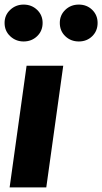

<svg xmlns="http://www.w3.org/2000/svg" viewBox="-24 -818 446 838"><path d="M79 -637Q45 -637 20.5 -660Q-4 -683 -4 -718Q-4 -752 20.5 -775Q45 -798 79 -798Q114 -798 138 -775Q162 -752 162 -718Q162 -683 138 -660Q114 -637 79 -637ZM320 -637Q285 -637 261 -660Q237 -683 237 -718Q237 -752 261 -775Q285 -798 320 -798Q355 -798 378.5 -775Q402 -752 402 -718Q402 -683 378.5 -660Q355 -637 320 -637ZM18 0 92 -531H252L178 0Z"/></svg>

Font: Szlgxwxxxixliatcpuztgldltzi
Style: Regular
Weight: 700
Italic angle: -8°
Designer: Carrois Corporate & Edenspiekermann
Foundry: Carrois Corporate GbR & Edenspiekermann AG
Version: Version 2.001